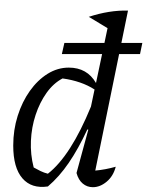

<svg xmlns="http://www.w3.org/2000/svg" viewBox="-20 -772 612 798"><path d="M475 -752H476V-751ZM179 3Q111 13 73 -31Q35 -75 35 -167Q35 -232 53.5 -290.5Q72 -349 104 -394Q136 -439 177.5 -465Q219 -491 266 -491Q342 -491 379 -427L427 -655L349 -702Q434 -730 512 -728L376 -63Q419 -67 461 -79Q451 -40 423.5 -17Q396 6 366 6Q342 6 324 -9Q306 -24 298 -53L347 -233L343 -234Q306 -154 266 -95.5Q226 -37 179 3ZM120 -76Q134 -68 148.5 -61Q163 -54 179 -50Q274 -124 358 -329L373 -400Q319 -435 240 -446Q202 -426 173.5 -386Q145 -346 128 -294.5Q111 -243 108.5 -186.5Q106 -130 120 -76ZM247.6 -593.6H571.6L562 -547.4H237.1Z"/></svg>

Font: Piazzolla
Style: Italic
Weight: 400
Italic angle: -11.3°
Designer: Juan Pablo del Peral
Foundry: Huerta Tipografica
Version: Version 1.330